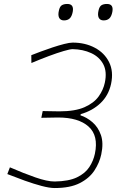

<svg xmlns="http://www.w3.org/2000/svg" viewBox="-20 -940 600 969"><path d="M256 9Q230 9 190.2 -1.5Q150.5 -12 105.2 -28.2Q60 -44.5 17 -61.5L30 -95.5Q99 -65.5 158.5 -44.8Q218 -24 256 -24Q327 -25 368.5 -45Q410 -65 430.8 -96.8Q451.5 -128.5 459 -164.5Q478 -255.5 427 -301.2Q376 -347 273 -347Q248.5 -346.5 228.8 -346.2Q209 -346 188.5 -345.5L195.5 -379.5Q213.5 -379 233 -378.8Q252.5 -378.5 279.5 -378Q359 -378 406.5 -399Q454 -420 477.8 -453.2Q501.5 -486.5 509 -522.5Q521 -578.5 501.2 -615.8Q481.5 -653 440.2 -672Q399 -691 346.5 -692Q334 -692 301.5 -682.5Q269 -673 226.2 -657Q183.5 -641 138.5 -622L138 -661.5Q157 -669 185.8 -679.8Q214.5 -690.5 245.5 -700.8Q276.5 -711 303.8 -718Q331 -725 347 -725Q409.5 -725 458.2 -699.2Q507 -673.5 530.5 -626.5Q554 -579.5 540.5 -516.5Q528 -458.5 487.5 -419.8Q447 -381 387.5 -364L386 -358Q417.5 -348 446.2 -323.5Q475 -299 489.2 -258.8Q503.5 -218.5 491 -160.5Q482 -118.5 456.5 -79.5Q431 -40.5 382.5 -15.8Q334 9 256 9ZM503 -837Q485 -837 478.2 -850.8Q471.5 -864.5 478 -890Q482.5 -908 492.8 -914Q503 -920 520 -920Q554.5 -920 547 -880Q542.5 -857 531.8 -847Q521 -837 503 -837ZM303 -837Q285 -837 278.2 -850.8Q271.5 -864.5 278 -890Q282.5 -908 292.8 -914Q303 -920 320 -920Q354.5 -920 347 -880Q342.5 -857 331.8 -847Q321 -837 303 -837Z"/></svg>

Font: Commissioner Loud Thin
Style: Italic
Weight: 100
Italic angle: -12°
Designer: Kostas Bartsokas
Foundry: Kostas Bartsokas
Version: Version 1.000; ttfautohint (v1.8.3)